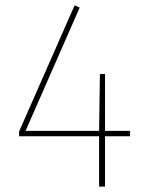

<svg xmlns="http://www.w3.org/2000/svg" viewBox="-20 -693 543 713"><path d="M463 -187H370V0H348V-187H51V-205L257 -673L276 -665L75 -207H348L351 -418H370V-207H463Z"/></svg>

Font: Fira Sans Thin
Style: Regular
Weight: 100
Designer: bBox Type GmbH & Carrois Corporate GbR & Edenspiekermann AG
Foundry: bBox Type GmbH & Carrois Corporate GbR & Edenspiekermann AG
Version: Version 4.301